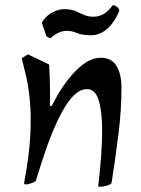

<svg xmlns="http://www.w3.org/2000/svg" viewBox="-20 -693 538 735"><path d="M363 22Q356 22 356 19Q363 -39 367 -94Q371 -149 371 -195Q371 -265 358 -308.5Q345 -352 312 -352Q270 -352 227 -281Q184 -210 140 -73L117 -1Q111 5 98.5 9Q86 13 79 13Q72 13 72 9Q92 -96 96 -175Q100 -254 94 -311.5Q88 -369 78.5 -407.5Q69 -446 63 -470L87 -485L168 -446Q173 -366 171 -288L178 -287Q219 -370 269 -421Q319 -472 365 -472Q407 -472 426 -440.5Q445 -409 445 -359Q445 -271 433.5 -179.5Q422 -88 407 8Q401 15 386 18.5Q371 22 363 22ZM172 -546 158 -554 140 -606Q152 -629 177 -643.5Q202 -658 225 -658Q251 -658 268 -651Q285 -644 300.5 -636.5Q316 -629 337 -629Q360 -629 378.5 -640.5Q397 -652 411 -673Q422 -673 429.5 -665.5Q437 -658 437 -652Q416 -603 388 -580.5Q360 -558 328 -558Q295 -558 275 -566.5Q255 -575 235 -575Q222 -575 207 -569Q192 -563 172 -546Z"/></svg>

Font: Julee
Style: Regular
Weight: 400
Designer: Julian Tunni
Foundry: Julian Tunni
Version: Version 1.002; ttfautohint (v1.8.4.7-5d5b);gftools[0.9.23]